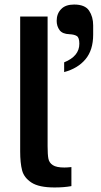

<svg xmlns="http://www.w3.org/2000/svg" viewBox="-20 -823 446 847"><path d="M69 -750H190V-178Q190 -141 193.5 -123Q197 -105 213 -94.5Q229 -84 264 -84Q277 -84 295 -86V-2Q263 4 221 4Q152 4 119 -17.5Q86 -39 77.5 -71.5Q69 -104 69 -155ZM250 -783Q269 -803 307 -803Q355 -803 373 -776Q391 -749 391 -711V-670Q391 -602 357 -561.5Q323 -521 263 -505V-548Q330 -575 330 -630Q330 -657 319 -664Q308 -671 287 -672Q255 -673 242.5 -690.5Q230 -708 230 -731Q230 -763 250 -783Z"/></svg>

Font: Lopes Sans SemiBold
Style: Regular
Weight: 600
Designer: Gabriel Lam, Diego Maldonado
Foundry: TypeRant, Foresti Design
Version: Version 4.000